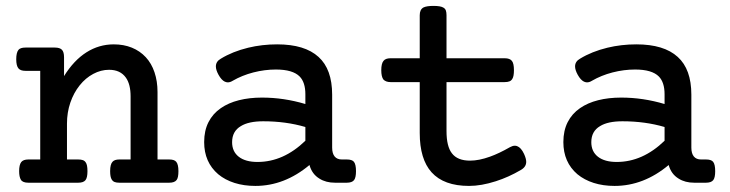

<svg xmlns="http://www.w3.org/2000/svg" viewBox="-20 -610 2438 641"><path d="M114.3 -373.5H64.9Q48.3 -373.5 41.5 -381.8Q34.2 -390.6 34.2 -412.1Q34.2 -434.1 41.5 -443.4Q47.9 -451.2 64.9 -451.2H163.1Q179.7 -451.2 186.8 -443.8Q193.8 -436.5 193.8 -418.9V-356Q226.6 -408.7 268.6 -435.3Q310.5 -461.9 359.9 -461.9Q393.1 -461.9 420.2 -450.9Q447.3 -439.9 466.8 -418.9Q485.8 -398.4 495.8 -368.7Q505.9 -338.9 505.9 -302.7V-77.6H544.9Q562 -77.6 568.4 -69.8Q575.7 -61 575.7 -38.6Q575.7 -17.1 569.8 -9.3Q563 0 544.9 0H378.4Q368.7 0 362.5 -2.4Q356.4 -4.9 353 -10.7Q347.7 -19 347.7 -38.6Q347.7 -62 356 -70.3Q362.8 -77.6 378.4 -77.6H416V-288.1Q416 -328.6 400.4 -350.6Q381.8 -377 344.2 -377Q316.9 -377 291.3 -363.3Q265.6 -349.6 246.1 -325.2Q226.1 -300.3 214.8 -267.3Q203.6 -234.4 203.6 -197.3V-77.6H241.2Q250.5 -77.6 256.6 -75.4Q262.7 -73.2 266.1 -67.9Q272 -60.1 272 -38.6Q272 -17.1 265.6 -8.8Q258.8 0 241.2 0H74.7Q55.7 0 49.8 -9.8Q43.9 -19.5 43.9 -38.6Q43.9 -59.6 50.8 -68.8Q57.6 -77.6 74.7 -77.6H114.3Z M1137.7 -77.6Q1155.3 -77.6 1161.6 -69.8Q1168.5 -61 1168.5 -38.6Q1168.5 -17.1 1162.1 -8.8Q1155.3 0 1137.7 0H1098.6Q1067.9 0 1046.4 -13.7Q1021.5 -28.8 1013.2 -59.1Q929.7 10.7 832.5 10.7Q794.4 10.7 762.9 0.7Q731.4 -9.3 708.5 -28.3Q661.6 -68.4 661.6 -135.7Q661.6 -173.8 676 -202.1Q690.4 -230.5 717.3 -249Q742.7 -266.6 777.6 -275.4Q812.5 -284.2 854.5 -284.2Q927.7 -284.2 999.5 -262.7V-295.4Q999.5 -335 980.5 -354.5Q957.5 -377.9 900.9 -377.9Q863.8 -377.9 825.9 -368.2Q788.1 -358.4 756.8 -340.3Q748.5 -335 740.2 -335Q736.3 -335 730.5 -337.4Q719.2 -342.8 709.5 -360.4Q700.7 -376.5 700.7 -388.2Q700.7 -404.8 717.3 -414.1Q756.3 -438 808.6 -450.7Q855 -461.9 905.3 -461.9Q997.6 -461.9 1043.5 -419.9Q1088.9 -378.9 1088.9 -293.9V-117.2Q1088.9 -97.7 1097.2 -87.6Q1105.5 -77.6 1121.1 -77.6ZM999.5 -186Q934.6 -205.1 858.9 -205.1Q810.1 -205.1 784.2 -189Q754.9 -171.9 754.9 -135.3Q754.9 -104 777.1 -86.7Q799.3 -69.3 839.8 -69.3Q926.3 -69.3 999.5 -140.1Z M1381.3 -415.5V-559.1Q1381.3 -578.1 1393.6 -585Q1404.3 -590.3 1427.2 -590.3Q1451.2 -590.3 1460.4 -584.5Q1466.3 -581.1 1468.5 -575Q1470.7 -568.8 1470.7 -559.1V-415.5H1665Q1682.1 -415.5 1689 -406.7Q1695.8 -398.4 1695.8 -375.5Q1695.8 -355 1690.4 -346.7Q1687 -340.8 1680.9 -338.4Q1674.8 -335.9 1665 -335.9H1470.7V-172.4Q1470.7 -121.1 1488.8 -98.1Q1507.3 -73.7 1549.3 -73.7Q1579.1 -73.7 1615.7 -86.9Q1646 -97.7 1682.6 -118.7Q1691.4 -123.5 1698.7 -123.5Q1703.1 -123.5 1706.5 -122.1Q1719.7 -117.2 1729.5 -96.2Q1736.8 -80.1 1736.8 -69.8Q1736.8 -52.7 1718.8 -42.5Q1678.2 -18.6 1635.3 -4.9Q1586.9 10.7 1545.9 10.7Q1461.9 10.7 1420.9 -34.7Q1381.3 -78.6 1381.3 -166V-335.9H1283.7Q1268.1 -335.9 1259.8 -344.7Q1252.9 -354.5 1252.9 -375.5Q1252.9 -397.9 1260.3 -406.7Q1267.1 -415.5 1283.7 -415.5Z M2336.9 -77.6Q2354.5 -77.6 2360.8 -69.8Q2367.7 -61 2367.7 -38.6Q2367.7 -17.1 2361.3 -8.8Q2354.5 0 2336.9 0H2297.9Q2267.1 0 2245.6 -13.7Q2220.7 -28.8 2212.4 -59.1Q2128.9 10.7 2031.7 10.7Q1993.7 10.7 1962.2 0.7Q1930.7 -9.3 1907.7 -28.3Q1860.8 -68.4 1860.8 -135.7Q1860.8 -173.8 1875.2 -202.1Q1889.6 -230.5 1916.5 -249Q1941.9 -266.6 1976.8 -275.4Q2011.7 -284.2 2053.7 -284.2Q2127 -284.2 2198.7 -262.7V-295.4Q2198.7 -335 2179.7 -354.5Q2156.7 -377.9 2100.1 -377.9Q2063 -377.9 2025.1 -368.2Q1987.3 -358.4 1956.1 -340.3Q1947.8 -335 1939.5 -335Q1935.5 -335 1929.7 -337.4Q1918.5 -342.8 1908.7 -360.4Q1899.9 -376.5 1899.9 -388.2Q1899.9 -404.8 1916.5 -414.1Q1955.6 -438 2007.8 -450.7Q2054.2 -461.9 2104.5 -461.9Q2196.8 -461.9 2242.7 -419.9Q2288.1 -378.9 2288.1 -293.9V-117.2Q2288.1 -97.7 2296.4 -87.6Q2304.7 -77.6 2320.3 -77.6ZM2198.7 -186Q2133.8 -205.1 2058.1 -205.1Q2009.3 -205.1 1983.4 -189Q1954.1 -171.9 1954.1 -135.3Q1954.1 -104 1976.3 -86.7Q1998.5 -69.3 2039.1 -69.3Q2125.5 -69.3 2198.7 -140.1Z"/></svg>

Font: Courier Prime Medium
Style: Regular
Weight: 500
Designer: Alan Dague-Greene
Foundry: Quote-Unquote Apps
Version: Version 1.202